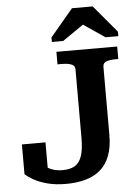

<svg xmlns="http://www.w3.org/2000/svg" viewBox="-62 -989 766 1054"><g transform="rotate(-5 321.0 -462.0)"><path d="M269 -710H604V-641H588Q558 -641 538.5 -634Q519 -627 519 -605V-231Q519 -162 500.5 -114.5Q482 -67 447.5 -38Q413 -9 365 4Q317 17 258 17Q202 17 158 5.5Q114 -6 83.5 -23Q53 -40 36 -56V-220H166V-61Q148 -66 135 -75.5Q122 -85 116 -94.5Q110 -104 112.5 -109.5Q115 -115 127 -112Q138 -100 155 -87.5Q172 -75 195 -67.5Q218 -60 247 -60Q286 -60 312 -74Q338 -88 351.5 -124.5Q365 -161 365 -228V-605Q365 -620 355 -627.5Q345 -635 329 -638Q313 -641 292 -641H269ZM489 -941H375L249 -791V-766H311L465 -872L390 -871L545 -766H615V-791Z"/></g></svg>

Font: Roboto Serif 20pt SemiBold
Style: Regular
Weight: 600
Version: Version 1.008